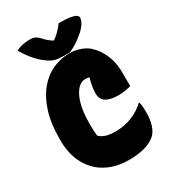

<svg xmlns="http://www.w3.org/2000/svg" viewBox="-220 -1027 1040 1162"><g transform="rotate(-30 300.0 -446.0)"><path d="M333 20Q260 20 203.5 -3.5Q147 -27 109 -68.5Q71 -110 51.5 -165.5Q32 -221 32 -287V-301Q32 -408 57 -486.5Q82 -565 125 -617Q168 -669 224 -694.5Q280 -720 342 -720Q372 -720 397.5 -713.5Q423 -707 445 -695Q467 -683 483 -666Q509 -640 526.5 -607.5Q544 -575 553 -537Q562 -499 562 -454Q562 -431 562 -408.5Q562 -386 562 -364Q545 -359 523 -355Q501 -351 475 -351Q417 -351 387.5 -370Q358 -389 358 -430Q358 -453 362.5 -479Q367 -505 375 -532Q383 -559 393 -584L398 -525Q382 -532 371 -534.5Q360 -537 346 -537Q317 -537 292 -509.5Q267 -482 251 -427.5Q235 -373 235 -289V-278Q235 -259 236 -239.5Q237 -220 239 -204Q259 -185 285.5 -177.5Q312 -170 350 -170Q410 -170 463 -191Q516 -212 556 -250H560Q562 -244 563.5 -236Q565 -228 565.5 -219Q566 -210 566.5 -200.5Q567 -191 567 -181Q567 -128 555.5 -92Q544 -56 525 -37Q508 -20 481 -7Q454 6 417 13Q380 20 333 20ZM347 -723Q340 -723 333 -723Q326 -723 319.5 -723Q313 -723 306 -723Q271 -723 247 -729Q223 -735 195 -756Q178 -768 162.5 -782.5Q147 -797 132.5 -814Q118 -831 104.5 -850.5Q91 -870 79 -891Q103 -903 127 -907.5Q151 -912 178 -912Q200 -912 213.5 -905Q227 -898 241 -883Q254 -867 271.5 -853Q289 -839 322 -818L267 -835Q280 -835 298 -835Q316 -835 333 -835L278 -818Q319 -845 342 -868.5Q365 -892 377 -910H383Q433 -910 460 -905Q487 -900 497 -892Q507 -884 507 -875Q507 -863 501 -849.5Q495 -836 482 -820Q471 -806 455.5 -792.5Q440 -779 422.5 -766Q405 -753 385.5 -742Q366 -731 347 -723Z"/></g></svg>

Font: Recursive Monospace Casual Black
Style: Regular
Weight: 900
Version: Version 1.047